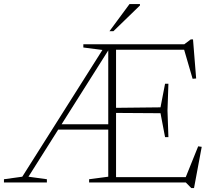

<svg xmlns="http://www.w3.org/2000/svg" viewBox="-28 -901 1054 948"><path d="M253 -261V-287.5H517.5V-261ZM495.5 -682.5H511.5L514 -664L112.5 -28.5L203.5 -16V0H-8.5V-16L82 -28.5ZM383.5 -666.5V-682.5H513.5L488 -653ZM803.5 -487.5 799 -355.5 803.5 -224H787L764.5 -342L535 -343.5V-368.5L764.5 -371L787 -487.5ZM940.5 -513.5 923 -512 876.5 -671.5 903.5 -655.5H508.5V-682.5H882L914 -706.5H925ZM883.5 -12.5 950.5 -178.5 968 -176 930 27.5H916.5L889.5 0H508.5V-26.5H913ZM412 0V-16L506.5 -28.5V-682.5H545V0ZM512.5 -747 611.5 -881H663V-874L532 -747Z"/></svg>

Font: Newsreader ExtraLight
Style: Regular
Weight: 250
Designer: Hugues Gentile
Foundry: Production Type
Version: Version 1.003